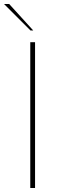

<svg xmlns="http://www.w3.org/2000/svg" viewBox="-64 -944 284 964"><path d="M88 0V-732H112V0ZM89 -791 -44 -924H-18L103 -791Z"/></svg>

Font: Exo Thin Thin
Style: Regular
Weight: 250
Version: Version 2.000